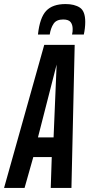

<svg xmlns="http://www.w3.org/2000/svg" viewBox="-54 -926 440 946"><path d="M-34 0 164 -705H314L298 0H196L201 -152H110L67 0ZM133 -249H210L225 -608ZM269 -906Q313 -906 339.5 -888.5Q366 -871 366 -818Q366 -788 359 -756H301Q303 -764 303.5 -770Q304 -776 304 -783Q304 -804 294 -817Q284 -830 257 -830Q224 -830 210 -809Q196 -788 191 -756H133Q142 -839 173.5 -872.5Q205 -906 269 -906Z"/></svg>

Font: Georama ExtraCondensed SemiBold
Style: Italic
Weight: 600
Width: 2
Italic angle: -9°
Designer: Jean-Baptiste Levee
Foundry: Production Type
Version: Version 1.000